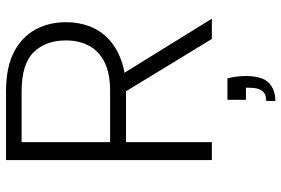

<svg xmlns="http://www.w3.org/2000/svg" viewBox="-172 -568 956 653"><g transform="rotate(-90 306.5 -242.0)"><path d="M366 53Q370 69 372 84.5Q374 100 374 114Q374 171 351 193.5Q328 216 289 216V185Q313 185 323.5 171Q334 157 334 130V116H293V53ZM495 -496Q495 -565 455 -606Q415 -647 321 -647H149V-346H323Q383 -346 421 -365Q459 -384 477 -418Q495 -452 495 -496ZM321 -700Q404 -700 455.5 -673Q507 -646 532 -600Q557 -554 557 -496Q557 -453 543 -416Q529 -379 500 -351.5Q471 -324 427 -308Q383 -292 323 -292H149V0H88V-700ZM374 -315 569 0H500L308 -315Z"/></g></svg>

Font: Albert Sans Light
Style: Regular
Weight: 300
Designer: Andreas Rasmussen
Foundry: a.Foundry
Version: Version 1.025